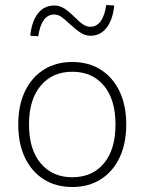

<svg xmlns="http://www.w3.org/2000/svg" viewBox="-20 -740 578 768"><path d="M269 8Q203 8 154.5 -23Q106 -54 79.5 -110Q53 -166 53 -242Q53 -318 79.5 -374Q106 -430 154.5 -461Q203 -492 269 -492Q335 -492 383.5 -461Q432 -430 458.5 -374Q485 -318 485 -242Q485 -166 458.5 -110Q432 -54 383.5 -23Q335 8 269 8ZM269 -31Q349 -31 395.5 -86.5Q442 -142 442 -242Q442 -342 395.5 -397.5Q349 -453 269 -453Q190 -453 143 -397.5Q96 -342 96 -242Q96 -142 143 -86.5Q190 -31 269 -31ZM133 -595 101 -597Q107 -655 132 -686.5Q157 -718 197 -718Q218 -718 236.5 -706.5Q255 -695 279 -671Q301 -649 314.5 -641Q328 -633 341 -633Q367 -633 383 -655.5Q399 -678 405 -720L437 -718Q431 -660 406 -628.5Q381 -597 342 -597Q322 -597 303.5 -608.5Q285 -620 259 -644Q237 -665 224 -673.5Q211 -682 197 -682Q171 -682 155 -659.5Q139 -637 133 -595Z"/></svg>

Font: Nunito Sans 12pt ExtraLight
Style: Regular
Weight: 200
Designer: Vernon Adams
Foundry: Vernon Adams
Version: Version 3.101;gftools[0.9.27]